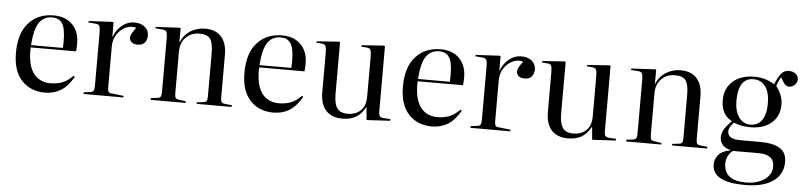

<svg xmlns="http://www.w3.org/2000/svg" viewBox="-47 -847 5582 1337"><g transform="rotate(5 2744.0 -179.0)"><path d="M272 14Q172 14 110 -52Q48 -118 48 -245Q48 -382 113.5 -454.5Q179 -527 288 -527Q371 -527 419 -478Q467 -429 467 -348Q467 -332 466.5 -318.5Q466 -305 464 -291H147Q144 -206 163.5 -154Q183 -102 220 -78Q257 -54 304 -54Q347 -54 384.5 -67Q422 -80 462 -120L471 -113Q431 -44 382.5 -15Q334 14 272 14ZM148 -307H370Q371 -316 371.5 -327.5Q372 -339 372 -352Q372 -443 349.5 -477.5Q327 -512 279 -512Q221 -512 188.5 -466.5Q156 -421 148 -307Z M542 0V-12L590 -18Q606 -20 611 -30Q616 -40 616 -66V-433Q616 -468 610 -481Q604 -494 582 -495L532 -499L533 -509L702 -518L707 -513V-414H708Q730 -468 768.5 -497.5Q807 -527 851 -527Q898 -527 925.5 -503.5Q953 -480 953 -444Q953 -415 937 -395Q921 -375 888 -375Q858 -375 844 -388.5Q830 -402 830 -418Q830 -433 839.5 -449.5Q849 -466 867 -491Q831 -502 794.5 -485.5Q758 -469 733.5 -432.5Q709 -396 709 -346V-64Q709 -41 713.5 -32Q718 -23 734 -21L820 -11V0Z M1011 0V-12L1059 -18Q1075 -20 1080 -30Q1085 -40 1085 -66V-433Q1085 -468 1079 -481Q1073 -494 1051 -495L1001 -499L1002 -509L1171 -518L1176 -513L1175 -415H1176Q1199 -471 1245.5 -499Q1292 -527 1345 -527Q1421 -527 1460 -483Q1499 -439 1499 -356V-58Q1499 -36 1505 -27.5Q1511 -19 1530 -17L1577 -12V0H1332V-11L1376 -16Q1395 -18 1400.5 -27Q1406 -36 1406 -58V-360Q1406 -431 1386 -460Q1366 -489 1309 -489Q1253 -489 1215.5 -451.5Q1178 -414 1178 -351V-62Q1178 -40 1183 -30.5Q1188 -21 1203 -19L1256 -11V0Z M1869 14Q1769 14 1707 -52Q1645 -118 1645 -245Q1645 -382 1710.5 -454.5Q1776 -527 1885 -527Q1968 -527 2016 -478Q2064 -429 2064 -348Q2064 -332 2063.5 -318.5Q2063 -305 2061 -291H1744Q1741 -206 1760.5 -154Q1780 -102 1817 -78Q1854 -54 1901 -54Q1944 -54 1981.5 -67Q2019 -80 2059 -120L2068 -113Q2028 -44 1979.5 -15Q1931 14 1869 14ZM1745 -307H1967Q1968 -316 1968.5 -327.5Q1969 -339 1969 -352Q1969 -443 1946.5 -477.5Q1924 -512 1876 -512Q1818 -512 1785.5 -466.5Q1753 -421 1745 -307Z M2352 14Q2277 14 2237 -29.5Q2197 -73 2197 -157V-432Q2197 -467 2191 -480Q2185 -493 2163 -494L2126 -497L2127 -507L2284 -518L2290 -513V-154Q2290 -86 2311.5 -54.5Q2333 -23 2385 -23Q2442 -23 2476.5 -56Q2511 -89 2511 -153V-432Q2511 -467 2505 -480Q2499 -493 2477 -494L2440 -497L2441 -507L2598 -518L2604 -513V-60Q2604 -36 2610.5 -26.5Q2617 -17 2636 -15L2686 -12V0L2521 9L2513 -80H2511Q2483 -28 2444 -7Q2405 14 2352 14Z M2977 14Q2877 14 2815 -52Q2753 -118 2753 -245Q2753 -382 2818.5 -454.5Q2884 -527 2993 -527Q3076 -527 3124 -478Q3172 -429 3172 -348Q3172 -332 3171.5 -318.5Q3171 -305 3169 -291H2852Q2849 -206 2868.5 -154Q2888 -102 2925 -78Q2962 -54 3009 -54Q3052 -54 3089.5 -67Q3127 -80 3167 -120L3176 -113Q3136 -44 3087.5 -15Q3039 14 2977 14ZM2853 -307H3075Q3076 -316 3076.5 -327.5Q3077 -339 3077 -352Q3077 -443 3054.5 -477.5Q3032 -512 2984 -512Q2926 -512 2893.5 -466.5Q2861 -421 2853 -307Z M3247 0V-12L3295 -18Q3311 -20 3316 -30Q3321 -40 3321 -66V-433Q3321 -468 3315 -481Q3309 -494 3287 -495L3237 -499L3238 -509L3407 -518L3412 -513V-414H3413Q3435 -468 3473.5 -497.5Q3512 -527 3556 -527Q3603 -527 3630.5 -503.5Q3658 -480 3658 -444Q3658 -415 3642 -395Q3626 -375 3593 -375Q3563 -375 3549 -388.5Q3535 -402 3535 -418Q3535 -433 3544.5 -449.5Q3554 -466 3572 -491Q3536 -502 3499.5 -485.5Q3463 -469 3438.5 -432.5Q3414 -396 3414 -346V-64Q3414 -41 3418.5 -32Q3423 -23 3439 -21L3525 -11V0Z M3929 14Q3854 14 3814 -29.5Q3774 -73 3774 -157V-432Q3774 -467 3768 -480Q3762 -493 3740 -494L3703 -497L3704 -507L3861 -518L3867 -513V-154Q3867 -86 3888.5 -54.5Q3910 -23 3962 -23Q4019 -23 4053.5 -56Q4088 -89 4088 -153V-432Q4088 -467 4082 -480Q4076 -493 4054 -494L4017 -497L4018 -507L4175 -518L4181 -513V-60Q4181 -36 4187.5 -26.5Q4194 -17 4213 -15L4263 -12V0L4098 9L4090 -80H4088Q4060 -28 4021 -7Q3982 14 3929 14Z M4335 0V-12L4383 -18Q4399 -20 4404 -30Q4409 -40 4409 -66V-433Q4409 -468 4403 -481Q4397 -494 4375 -495L4325 -499L4326 -509L4495 -518L4500 -513L4499 -415H4500Q4523 -471 4569.5 -499Q4616 -527 4669 -527Q4745 -527 4784 -483Q4823 -439 4823 -356V-58Q4823 -36 4829 -27.5Q4835 -19 4854 -17L4901 -12V0H4656V-11L4700 -16Q4719 -18 4724.5 -27Q4730 -36 4730 -58V-360Q4730 -431 4710 -460Q4690 -489 4633 -489Q4577 -489 4539.5 -451.5Q4502 -414 4502 -351V-62Q4502 -40 4507 -30.5Q4512 -21 4527 -19L4580 -11V0Z M5185 230Q4956 230 4956 106Q4956 68 4981 38.5Q5006 9 5061 -1V-5Q5025 -13 5007 -35Q4989 -57 4989 -87Q4989 -114 5002.5 -138.5Q5016 -163 5054 -203V-206Q4980 -244 4980 -346Q4980 -429 5036.5 -478Q5093 -527 5187 -527Q5226 -527 5262.5 -516Q5299 -505 5327 -486Q5344 -532 5365.5 -560Q5387 -588 5421 -588Q5450 -588 5469 -573Q5488 -558 5488 -535Q5488 -513 5471 -496Q5454 -479 5431 -479Q5418 -479 5408.5 -486Q5399 -493 5391 -506L5371 -539Q5355 -514 5342 -476Q5361 -454 5375.5 -420Q5390 -386 5390 -351Q5390 -269 5335 -221.5Q5280 -174 5188 -174Q5151 -174 5122.5 -180Q5094 -186 5071 -196Q5052 -174 5044.5 -160.5Q5037 -147 5037 -133Q5037 -78 5125 -78H5263Q5355 -78 5402.5 -49Q5450 -20 5450 46Q5450 133 5380.5 181.5Q5311 230 5185 230ZM5186 -192Q5239 -192 5267 -233.5Q5295 -275 5295 -348Q5295 -425 5265 -467Q5235 -509 5180 -509Q5128 -509 5101.5 -468.5Q5075 -428 5075 -351Q5075 -278 5105 -235Q5135 -192 5186 -192ZM5193 212Q5243 212 5283 196Q5323 180 5346.5 151.5Q5370 123 5370 87Q5370 41 5342 21Q5314 1 5262 1H5082Q5060 16 5048 40.5Q5036 65 5036 91Q5036 153 5075.5 182.5Q5115 212 5193 212Z"/></g></svg>

Font: Literata 72pt
Style: Regular
Weight: 400
Designer: Latin by Veronika Burian and Jose Scaglione. Greek by Irene Vlachou. Cyrillic by Vera Evstafieva.
Foundry: TypeTogether
Version: Version 3.002